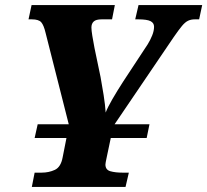

<svg xmlns="http://www.w3.org/2000/svg" viewBox="-20 -734 814 754"><path d="M105 0 116 -56H143Q172 -56 195.5 -67Q219 -78 226 -116L241 -192H116L128 -246H250L159 -605Q152 -635 142 -646.5Q132 -658 105 -658H92L104 -714H431L420 -658H379Q357 -658 348 -649.5Q339 -641 339 -626Q339 -615 342.5 -593.5Q346 -572 351 -546L375 -431Q381 -399 387 -360.5Q393 -322 395 -292Q402 -311 421 -344Q440 -377 464 -414L560 -560Q570 -576 577.5 -594.5Q585 -613 585 -629Q585 -644 571 -651Q557 -658 523 -658H511L524 -714H774L762 -658H745Q730 -658 718.5 -652.5Q707 -647 694.5 -632Q682 -617 662 -588L430 -246H567L556 -192H415L399 -116Q394 -93 394 -88Q394 -67 413.5 -61.5Q433 -56 462 -56H486L473 0Z"/></svg>

Font: Noto Serif SemiCondensed ExtraBold
Style: Italic
Weight: 800
Width: 4
Italic angle: -12°
Designer: Monotype Design Team
Foundry: Monotype Imaging Inc.
Version: Version 2.014; ttfautohint (v1.8.4.7-5d5b)